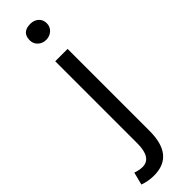

<svg xmlns="http://www.w3.org/2000/svg" viewBox="-385 -765 1001 1001"><g transform="rotate(-45 115.5 -265.0)"><path d="M-44 229 -26 159Q2 169 25 169Q93 169 93 62V-543H184V62Q184 243 36 243Q-6 243 -44 229ZM94 -672Q76 -689 76 -714Q76 -773 139 -773Q166 -773 184 -757Q202 -741 202 -714Q202 -689 184 -672Q165 -655 139 -655Q112 -655 94 -672Z"/></g></svg>

Font: 思源黑体R
Style: Regular
Weight: 400
Designer: Ryoko NISHIZUKA  (kana & ideographs); Paul D. Hunt (Latin, Greek & Cyrillic); Wenlong ZHANG  (bopomofo); Sandoll Communi
Foundry: Adobe Systems Incorporated
Version: Version 1.00 June 24, 2014, initial release